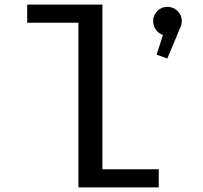

<svg xmlns="http://www.w3.org/2000/svg" viewBox="-20 -820 890 840"><path d="M428 -79.5H674.5V0H323V-720.5H99V-800H428ZM775.5 -728Q775.5 -711.5 767.5 -696.5L712 -564L665 -581L693 -667Q674 -673.5 662 -690.2Q650 -707 650 -728Q650 -753.5 668.2 -771.8Q686.5 -790 712.5 -790Q738.5 -790 757 -771.8Q775.5 -753.5 775.5 -728Z"/></svg>

Font: League Mono Wide
Style: Regular
Weight: 400
Width: 8
Designer: Tyler Finck
Foundry: The League of Moveable Type / Tyler Finck
Version: Version 2.210